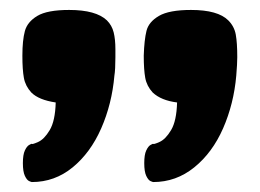

<svg xmlns="http://www.w3.org/2000/svg" viewBox="-20 -753 522 386"><path d="M212 -654V-638Q212 -613 210 -601Q205 -544 183.5 -495Q162 -446 126 -416.5Q90 -387 44 -387Q43 -387 38.5 -389Q34 -391 30 -399.5Q26 -408 26 -425Q26 -442 30 -450.5Q34 -459 38.5 -461.5Q43 -464 44 -464Q44 -462 56.5 -467.5Q69 -473 80 -491.5Q91 -510 92 -547Q58 -552 43 -567Q31 -580 28 -596.5Q25 -613 25 -641Q25 -672 30 -690.5Q35 -709 55 -721Q75 -733 119 -733Q173 -733 195 -712Q205 -702 208.5 -688Q212 -674 212 -654ZM457 -638Q457 -625 455 -601Q450 -544 428.5 -495Q407 -446 370.5 -416.5Q334 -387 288 -387Q287 -387 282.5 -389Q278 -391 274 -399.5Q270 -408 270 -425Q270 -442 274 -450.5Q278 -459 282.5 -461.5Q287 -464 288 -464Q288 -462 300.5 -467.5Q313 -473 324 -491.5Q335 -510 336 -547Q304 -551 287 -567Q275 -580 272 -596.5Q269 -613 269 -641Q270 -673 274.5 -691Q279 -709 299.5 -721Q320 -733 364 -733Q418 -733 439 -712Q451 -700 454 -683.5Q457 -667 457 -638Z"/></svg>

Font: Fredoka One
Style: Regular
Weight: 400
Designer: Milena B. Brandão, Ben Nathan
Version: Version 2.000; ttfautohint (v1.5.33-1714) -l 8 -r 50 -G 200 